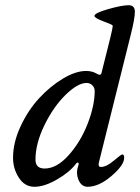

<svg xmlns="http://www.w3.org/2000/svg" viewBox="-20 -702 537 736"><path d="M369 -422 403 -558Q412 -594 412 -604Q412 -607 377 -620Q342 -633 342 -641Q342 -652 394.5 -667Q447 -682 473 -682Q497 -682 497 -657Q497 -632 482 -572L359 -79Q355 -62 367 -62Q388 -62 416 -86Q444 -110 449 -110Q456 -110 456 -97Q456 -69 407.5 -27.5Q359 14 316 14Q292 14 281 -12.5Q270 -39 280 -66Q284 -78 278 -79Q275 -79 271 -74Q247 -42 198.5 -14Q150 14 112 14Q75 14 52.5 -20.5Q30 -55 30 -97Q30 -156 59 -218Q88 -280 130 -325.5Q172 -371 221 -400.5Q270 -430 310 -430Q333 -430 350 -420Q366 -410 369 -422ZM343 -353Q343 -366 334 -375Q325 -384 312 -384Q278 -384 231.5 -338.5Q185 -293 150.5 -222.5Q116 -152 116 -90Q116 -56 151 -56Q198 -56 244 -108Q290 -160 316.5 -229Q343 -298 343 -353Z"/></svg>

Font: EB Garamond 08
Style: Italic
Weight: 400
Italic angle: -14°
Version: Version 0.016